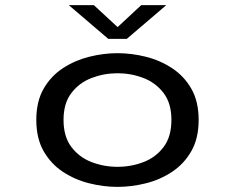

<svg xmlns="http://www.w3.org/2000/svg" viewBox="-20 -720 915 751"><path d="M439.5 11Q385 11 329 -3Q273 -17 226 -48Q179 -79 150.5 -129Q122 -179 122 -251Q122 -323 150.5 -372.8Q179 -422.5 226 -453.2Q273 -484 329 -498Q385 -512 439.5 -512Q494.5 -512 550.5 -498Q606.5 -484 653.2 -453.2Q700 -422.5 728.5 -372.8Q757 -323 757 -251Q757 -179 728.5 -129Q700 -79 653.2 -48Q606.5 -17 550.5 -3Q494.5 11 439.5 11ZM439.5 -67.5Q493 -67.5 541.2 -86Q589.5 -104.5 620 -145Q650.5 -185.5 650.5 -251Q650.5 -316 619.8 -356.2Q589 -396.5 540.8 -415Q492.5 -433.5 439.5 -433.5Q387 -433.5 338.5 -415Q290 -396.5 259.2 -356.2Q228.5 -316 228.5 -251Q228.5 -185.5 259.2 -145Q290 -104.5 338.2 -86Q386.5 -67.5 439.5 -67.5ZM249 -700H347L440 -614L532.5 -700H630.5L476 -568H403.5Z"/></svg>

Font: Trispace SemiExpanded
Style: Regular
Weight: 400
Width: 6
Designer: Tyler Finck
Foundry: Etcetera Type Company
Version: Version 1.210; ttfautohint (v1.8.3)